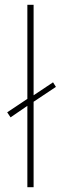

<svg xmlns="http://www.w3.org/2000/svg" viewBox="-20 -873 253 800"><path d="M94 -93H120V-449L213 -511L201 -530L120 -476V-853H94V-461L10 -405L24 -384L94 -432Z"/></svg>

Font: Noto Sans Telugu UI Thin
Style: Regular
Weight: 100
Designer: Jelle Bosma - Monotype Design Team
Foundry: Monotype Imaging Inc.
Version: Version 2.005